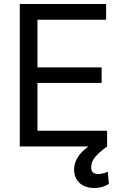

<svg xmlns="http://www.w3.org/2000/svg" viewBox="-20 -727 607 953"><path d="M78.1 -707H506.8V-628.9H166V-392.6H484.4V-315.4H166V-78.1H511.7V0H78.1ZM347.7 115.2Q347.7 88.9 360.4 63.5Q373 38.1 400.9 14.2Q428.7 -9.8 471.7 -29.3L511.7 0Q474.6 26.4 453.6 50.8Q432.6 75.2 432.6 103.5Q432.6 120.1 440.9 128.4Q449.2 136.7 468.8 136.7Q477.5 136.7 485.4 134.8Q493.2 132.8 501 130.9Q507.8 127.9 514.6 125L520.5 185.5Q507.8 194.3 489.3 200.2Q470.7 206.1 447.3 206.1Q403.3 206.1 376 182.1Q348.6 158.2 347.7 115.2Z"/></svg>

Font: WEMIX Pretendard Variable
Style: Regular
Weight: 400
Designer: Base glyphs from Inter by Rasmus Andersson; Hangeul glyphs from Noto Sans CJK(Source Han Sans) by Jang Soo-young and Kan
Foundry: Kil Hyung-jin
Version: Version 1.000;Glyphs 3.2 (3208)